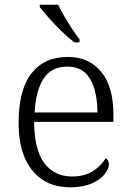

<svg xmlns="http://www.w3.org/2000/svg" viewBox="-20 -786 554 816"><path d="M277 10Q176 10 117.5 -61.5Q59 -133 59 -263Q59 -404 113.5 -474Q168 -544 268 -544Q358 -544 410 -481Q462 -418 462 -299V-268H125Q126 -149 168.5 -92.5Q211 -36 286 -36Q340 -36 375.5 -59Q411 -82 429 -114Q435 -111 439 -104Q443 -97 443 -87Q443 -69 425 -46Q407 -23 370 -6.5Q333 10 277 10ZM394 -308Q394 -396 363.5 -449.5Q333 -503 266 -503Q198 -503 165 -451.5Q132 -400 127 -308ZM296 -606Q272 -624 242.5 -652.5Q213 -681 187.5 -710Q162 -739 149 -756V-766H227Q237 -744 253 -717Q269 -690 286 -664Q303 -638 318 -619V-606Z"/></svg>

Font: Noto Serif Tamil Light
Style: Regular
Weight: 300
Designer: Indian Type Foundry, Tom Grace, and the Monotype Design Team
Foundry: Monotype Imaging Inc.
Version: Version 2.004; ttfautohint (v1.8.4.7-5d5b)